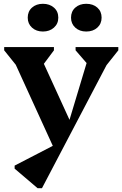

<svg xmlns="http://www.w3.org/2000/svg" viewBox="-20 -740 645 1011"><path d="M603 -475 541 -397 201 251H178L57 148V132L258 28L63 -399L2 -475V-492H264V-475L211 -404L346 -109L436 -408L378 -475V-492H603ZM206 -574Q171 -574 148.5 -594.5Q126 -615 126 -647Q126 -680 148.5 -700Q171 -720 206 -720Q241 -720 264 -700Q287 -680 287 -647Q287 -615 264 -594.5Q241 -574 206 -574ZM434 -574Q399 -574 376.5 -594.5Q354 -615 354 -647Q354 -680 376.5 -700Q399 -720 434 -720Q470 -720 492.5 -700Q515 -680 515 -647Q515 -615 492.5 -594.5Q470 -574 434 -574Z"/></svg>

Font: Platypi SemiBold
Style: Regular
Weight: 600
Designer: David Sargent
Foundry: Bolt Cutter Type
Version: Version 1.200; ttfautohint (v1.8.4.7-5d5b)